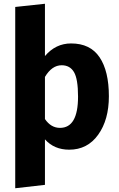

<svg xmlns="http://www.w3.org/2000/svg" viewBox="-20 -779 631 1021"><path d="M358 -548Q460 -548 509.5 -474.5Q559 -401 559 -267Q559 -142 502 -62.5Q445 17 348 17Q268 17 219 -38V204L61 222V-742L219 -759V-481Q276 -548 358 -548ZM299 -99Q395 -99 395 -265Q395 -359 373.5 -395.5Q352 -432 308 -432Q256 -432 219 -370V-146Q251 -99 299 -99Z"/></svg>

Font: Fira Sans
Style: Bold
Weight: 700
Designer: bBox Type GmbH & Carrois Corporate GbR & Edenspiekermann AG
Foundry: bBox Type GmbH & Carrois Corporate GbR & Edenspiekermann AG
Version: Version 4.301;PS 004.301;hotconv 1.0.88;makeotf.lib2.5.64775